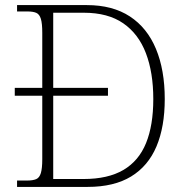

<svg xmlns="http://www.w3.org/2000/svg" viewBox="-20 -734 728 754"><path d="M47 0V-25H86Q109 -25 122 -30.5Q135 -36 140.5 -54.5Q146 -73 146 -109V-358H38V-389H146V-605Q146 -642 140.5 -660Q135 -678 122.5 -683.5Q110 -689 88 -689H47V-714H321Q422 -714 490 -669.5Q558 -625 592.5 -542Q627 -459 627 -345Q627 -236 594.5 -159Q562 -82 495 -41Q428 0 324 0ZM308 -31Q404 -31 464.5 -66.5Q525 -102 553.5 -172Q582 -242 582 -345Q582 -449 553 -525Q524 -601 464 -642.5Q404 -684 309 -684H189V-389H404V-358H189V-31Z"/></svg>

Font: Noto Serif Thai ExtraLight
Style: Regular
Weight: 250
Version: Version 2.001